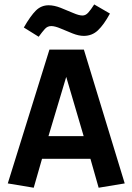

<svg xmlns="http://www.w3.org/2000/svg" viewBox="-20 -856 609 886"><path d="M135.6 10.3 15.9 -9.6 208.1 -627H367.1L555.5 -9.6L435.2 10.3L383.5 -171.7L439.6 -123.2H130.4L187 -168.7ZM190.6 -184.1 149.8 -227.8H418.1L378.9 -184.1L274.6 -538.6H296.8ZM158.5 -686.4 89.9 -729.1Q121 -783 145.7 -807.4Q170.4 -831.7 204.3 -831.7Q229.9 -831.7 260 -819.9Q290.1 -808.1 317.3 -796.2Q344.5 -784.4 360.6 -784.4Q375.1 -784.4 387 -797.5Q398.9 -810.6 414.8 -835.5L487.3 -793.4Q459.2 -741.8 432 -716.1Q404.8 -690.4 366.5 -690.4Q343.2 -690.4 314.6 -701.8Q286 -713.2 259.7 -724.5Q233.3 -735.7 216.5 -735.7Q198.9 -735.7 186.9 -722.2Q174.8 -708.8 158.5 -686.4Z"/></svg>

Font: Anaheim
Style: Regular
Weight: 400
Designer: Vernon Adams
Foundry: Vernon Adams
Version: Version 2.001